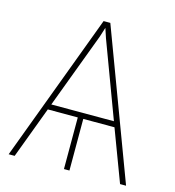

<svg xmlns="http://www.w3.org/2000/svg" viewBox="-106 -801 811 891"><g transform="rotate(15 299.0 -355.5)"><path d="M551.8 0C551.8 0 580.6 0 580.6 0C580.6 0 314.5 -710.9 314.5 -710.9C314.5 -710.9 282.2 -710.9 282.2 -710.9C282.2 -710.9 16.6 0 16.6 0C16.6 0 45.4 0 45.4 0C45.4 0 138.2 -248 138.2 -248C138.2 -248 282.2 -248 282.2 -248C282.2 -248 282.2 0 282.2 0C282.2 0 308.6 0 308.6 0C308.6 0 308.6 -248 308.6 -248C308.6 -248 458.5 -248 458.5 -248C458.5 -248 551.8 0 551.8 0ZM283.7 -636.7C283.7 -636.7 298.3 -682.6 298.3 -682.6C298.3 -682.6 313.5 -636.7 313.5 -636.7C313.5 -636.7 448.7 -274.4 448.7 -274.4C448.7 -274.4 147.9 -274.4 147.9 -274.4C147.9 -274.4 283.7 -636.7 283.7 -636.7Z"/></g></svg>

Font: WOX
Style: Regular
Weight: 500
Designer: Google
Foundry: ""
Version: ""